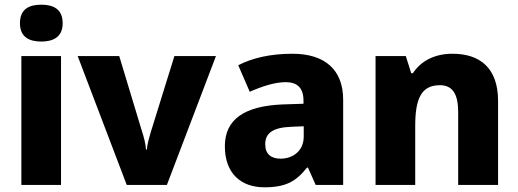

<svg xmlns="http://www.w3.org/2000/svg" viewBox="-20 -788 2209 818"><path d="M156 -768C106 -768 65 -751 65 -689C65 -629 106 -611 156 -611C205 -611 247 -629 247 -689C247 -751 205 -768 156 -768ZM240 -549H71V0H240Z M520 0H691L900 -549H723L622 -224C617 -206 607 -175 606 -151H602C601 -174 591 -211 586 -225L488 -549H311Z M1226 -559C1132 -559 1055 -541 995 -510L1044 -397C1096 -420 1151 -438 1197 -438C1244 -438 1273 -416 1273 -359V-346L1182 -343C1022 -336 938 -280 938 -165C938 -46 1010 10 1106 10C1198 10 1241 -15 1288 -74H1292L1325 0H1442V-363C1442 -491 1364 -559 1226 -559ZM1223 -248 1274 -250V-206C1274 -147 1230 -112 1175 -112C1136 -112 1110 -131 1110 -173C1110 -219 1139 -245 1223 -248Z M1908 -559C1832 -559 1774 -529 1739 -476H1732L1709 -549H1580V0H1749V-250C1749 -363 1772 -425 1854 -425C1909 -425 1932 -386 1932 -311V0H2102V-358C2102 -499 2024 -559 1908 -559Z"/></svg>

Font: Noto Sans Lao UI ExtBd
Style: Regular
Weight: 800
Designer: Monotype Design Team
Foundry: Monotype Imaging Inc.
Version: Version 2.000